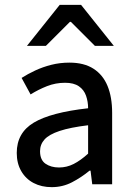

<svg xmlns="http://www.w3.org/2000/svg" viewBox="-20 -759 550 791"><path d="M193 12Q151 12 118.5 -5Q86 -22 67.5 -54Q49 -86 49 -129Q49 -212 119.5 -254Q190 -296 343 -313Q343 -340 334.5 -364.5Q326 -389 305 -403.5Q284 -418 248 -418Q209 -418 173.5 -404Q138 -390 106 -370L69 -438Q94 -454 125 -468.5Q156 -483 191.5 -492Q227 -501 266 -501Q326 -501 365 -476Q404 -451 423 -405Q442 -359 442 -294V0H360L353 -56H349Q315 -28 276.5 -8Q238 12 193 12ZM223 -69Q255 -69 283.5 -83.5Q312 -98 343 -126V-243Q269 -234 225.5 -219.5Q182 -205 163.5 -184.5Q145 -164 145 -136Q145 -100 167.5 -84.5Q190 -69 223 -69ZM91 -570 226 -739H314L449 -570H371L272 -669H268L169 -570Z"/></svg>

Font: Source Sans 3 ExtraLight Medium
Style: Regular
Weight: 500
Version: Version 3.052;hotconv 1.1.0;makeotfexe 2.6.0